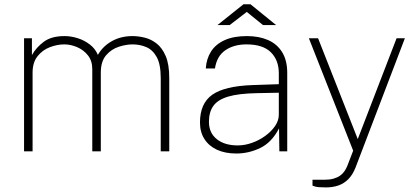

<svg xmlns="http://www.w3.org/2000/svg" viewBox="-20 -692 1906 878"><path d="M90 0V-517H126V-440Q145 -474.5 180 -500.8Q215 -527 275 -527Q305 -527 335.8 -517.2Q366.5 -507.5 391.2 -488.2Q416 -469 427.5 -441Q451 -481.5 492.2 -504.2Q533.5 -527 586 -527Q612 -527 641.2 -520Q670.5 -513 696 -493.2Q721.5 -473.5 737.8 -435.5Q754 -397.5 754 -335V0H715V-335Q715 -397.5 696.8 -430.8Q678.5 -464 649.2 -476.5Q620 -489 586 -489Q556.5 -489 522.8 -478Q489 -467 465 -439Q441 -411 441 -360V0H402V-376Q402 -414 382 -439Q362 -464 332.5 -476.5Q303 -489 274 -489Q241.5 -489 208 -476.2Q174.5 -463.5 151.8 -435Q129 -406.5 129 -360V0Z M1060.5 10Q1009.5 10 972.2 -7.2Q935 -24.5 914.8 -56.2Q894.5 -88 894.5 -132Q894.5 -219 950.8 -258.8Q1007 -298.5 1135.5 -303L1255 -307V-357Q1255 -416.5 1218.8 -452.8Q1182.5 -489 1107 -489Q1049.5 -489 1010.5 -462.2Q971.5 -435.5 963 -379H921Q924 -423.5 945.2 -456.8Q966.5 -490 1007.5 -508.5Q1048.5 -527 1109 -527Q1164.5 -527 1206 -508.8Q1247.5 -490.5 1270.5 -453Q1293.5 -415.5 1293.5 -358V0H1257.5L1256 -105Q1222.5 -40.5 1170 -15.2Q1117.5 10 1060.5 10ZM1067 -27Q1099.5 -27 1132.5 -38.8Q1165.5 -50.5 1193.2 -70.8Q1221 -91 1238 -116Q1255 -141 1255 -167V-268L1154.5 -266Q1072 -264.5 1024.2 -250.5Q976.5 -236.5 956 -208.2Q935.5 -180 935.5 -135Q935.5 -84 971.5 -55.5Q1007.5 -27 1067 -27ZM974.5 -577.5 1093.5 -672.5H1125.5L1242.5 -577.5H1182.5L1108.5 -637.5L1030.5 -577.5Z M1471 165Q1433 165 1421 161Q1409 157 1409 157V130H1463.5Q1487.5 130 1505 125Q1522.5 120 1534.8 111.5Q1547 103 1555 91.2Q1563 79.5 1568.5 66L1595 -3L1392.5 -517H1434.5L1616 -56L1793.5 -517H1831.5L1605.5 75Q1592.5 107.5 1573 127.2Q1553.5 147 1527.8 156Q1502 165 1471 165Z"/></svg>

Font: Public Sans Thin Thin
Style: Regular
Weight: 250
Version: Version 2.001